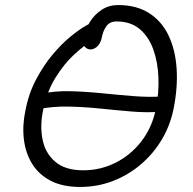

<svg xmlns="http://www.w3.org/2000/svg" viewBox="-20 -731 766 761"><path d="M297 10Q229 10 182 -14Q135 -38 108.5 -80Q82 -122 75 -176Q68 -230 80 -290Q93 -359 122.5 -415Q152 -471 188 -514Q224 -557 259.5 -586Q295 -615 322 -630Q349 -645 360 -645Q366 -645 372 -643Q378 -641 383 -630Q392 -611 378 -595.5Q364 -580 341 -567Q312 -550 273 -514Q234 -478 199.5 -422.5Q165 -367 150 -290Q138 -230 149 -176.5Q160 -123 199.5 -89.5Q239 -56 310 -56Q378 -56 438 -86Q498 -116 540.5 -171Q583 -226 598 -300Q610 -361 608 -422Q606 -483 588 -534Q570 -585 534 -615.5Q498 -646 442 -646Q415 -646 401.5 -627Q388 -608 383 -580Q378 -558 365 -546.5Q352 -535 339 -535Q330 -535 322.5 -540Q315 -545 311.5 -555.5Q308 -566 311 -580Q318 -615 336.5 -644.5Q355 -674 383.5 -692.5Q412 -711 448 -711Q521 -711 571 -679Q621 -647 648 -590.5Q675 -534 680 -459.5Q685 -385 668 -300Q655 -235 622 -179Q589 -123 539.5 -80.5Q490 -38 428.5 -14Q367 10 297 10ZM616 -288Q561 -284 501.5 -289Q442 -294 379.5 -300.5Q317 -307 253.5 -308.5Q190 -310 129 -298L141 -359Q196 -371 257.5 -369.5Q319 -368 383 -361.5Q447 -355 509.5 -350Q572 -345 628 -349Z"/></svg>

Font: Shantell Sans Light
Style: Italic
Weight: 300
Italic angle: -11°
Designer: Stephen Nixon, Anya Danilova, Shantell Martin
Foundry: Arrow Type
Version: Version 1.008;[ac192a2d6]